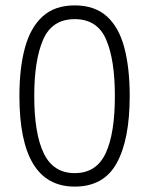

<svg xmlns="http://www.w3.org/2000/svg" viewBox="-20 -774 554 712"><path d="M461 -418Q461 -257 413 -169.5Q365 -82 257 -82Q52 -82 52 -418Q52 -522 72.5 -597Q93 -672 138 -713Q183 -754 257 -754Q331 -754 376 -713.5Q421 -673 441 -597.5Q461 -522 461 -418ZM107 -418Q107 -278 142.5 -205Q178 -132 257 -132Q337 -132 371.5 -205Q406 -278 406 -418Q406 -552 373.5 -627.5Q341 -703 257 -703Q173 -703 140 -627Q107 -551 107 -418Z"/></svg>

Font: Noto Sans Telugu UI SemiCondensed Light
Style: Regular
Weight: 300
Width: 4
Designer: Jelle Bosma - Monotype Design Team
Foundry: Monotype Imaging Inc.
Version: Version 2.005; ttfautohint (v1.8.4.7-5d5b)